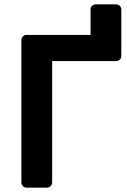

<svg xmlns="http://www.w3.org/2000/svg" viewBox="-20 -860 584 880"><path d="M511 -840Q522 -840 529 -833.5Q536 -827 536 -816V-604Q536 -593 529 -586.5Q522 -580 511 -580H219V-24Q219 -14 212 -7Q205 0 194 0H102Q92 0 85 -7Q78 -14 78 -24V-675Q78 -686 84.5 -693Q91 -700 102 -700H395V-816Q395 -827 402 -833.5Q409 -840 419 -840Z"/></svg>

Font: Rubik AZ
Style: Regular
Weight: 500
Designer: Hubert and Fischer
Foundry: Hubert & Fischer
Version: Version 2.000